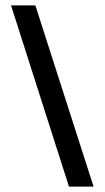

<svg xmlns="http://www.w3.org/2000/svg" viewBox="-20 -694 389 714"><path d="M236.5 0H328L111.5 -674H21Z"/></svg>

Font: Anybody UltraCondensed Thin
Style: Regular
Weight: 400
Version: Version 1.111